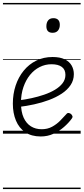

<svg xmlns="http://www.w3.org/2000/svg" viewBox="-20 -905 566 1300"><path d="M256 19Q193 19 151 -9.5Q109 -38 88 -88.5Q67 -139 67 -203Q67 -269 86 -326Q105 -383 140.5 -426.5Q176 -470 225.5 -494.5Q275 -519 336 -519Q386 -519 418 -503.5Q450 -488 465 -461.5Q480 -435 480 -403Q480 -362 458 -329Q436 -296 398 -271Q360 -246 312 -228Q264 -210 211.5 -198.5Q159 -187 109 -181L111 -226Q151 -231 194.5 -240.5Q238 -250 279 -264Q320 -278 352.5 -297.5Q385 -317 404 -342Q423 -367 423 -398Q423 -434 398.5 -452Q374 -470 329 -470Q286 -470 248.5 -451Q211 -432 183 -397.5Q155 -363 138.5 -315Q122 -267 122 -209Q122 -148 140 -108.5Q158 -69 189.5 -49.5Q221 -30 262 -30Q302 -30 333 -47Q364 -64 387.5 -88Q411 -112 429 -132Q436 -141 444.5 -140Q453 -139 461 -133Q468 -126 470.5 -118.5Q473 -111 466 -102Q445 -73 413 -45Q381 -17 341.5 1Q302 19 256 19ZM336 -683Q315 -683 304.5 -694Q294 -705 294 -727Q294 -752 306 -767Q318 -782 342 -782Q362 -782 373.5 -771Q385 -760 385 -737Q385 -713 372.5 -698Q360 -683 336 -683ZM0 365H526V375H0ZM0 -20H526V0H0ZM0 -505H526V-500H0ZM0 -885H526V-875H0Z"/></svg>

Font: Playwrite GB S Guides
Style: Italic
Weight: 400
Italic angle: -7.01216°
Designer: Veronika Burian, José Scaglione
Foundry: TypeTogether
Version: Version 1.002